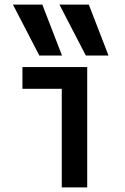

<svg xmlns="http://www.w3.org/2000/svg" viewBox="-20 -810 540 830"><path d="M150 -570 36 -790H163L248 -570ZM351 -570 237 -790H364L449 -570ZM247 0V-426H77V-520H357V0Z"/></svg>

Font: M PLUS 1 Code Medium
Style: Regular
Weight: 500
Designer: Coji Morishita
Foundry: UNDERFOREST DESIGN
Version: Version 1.002